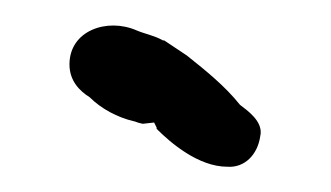

<svg xmlns="http://www.w3.org/2000/svg" viewBox="-20 -84 262 152"><path d="M35 -33C35 -20 43 -12 51 -7C60 2 73 9 86 12C87 12 88 13 93 14L102 13L104 17V18C115 29 137 48 160 48C174 49 184 38 186 24C189 12 175 3 170 -1C158 -16 143 -28 128 -40L110 -52H109C102 -56 95 -57 88 -60C65 -70 35 -60 35 -33Z"/></svg>

Font: Scribbler
Style: Bd
Weight: 700
Designer: Mew Too
Foundry: Cannot Into Space Fonts
Version: Version 1.001